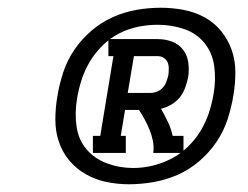

<svg xmlns="http://www.w3.org/2000/svg" viewBox="-20 -923 640 496"><path d="M220 -528V-572H239L273 -778H260V-822H387Q407 -822 424.5 -815.5Q442 -809 453 -794.5Q464 -780 466.5 -761Q469 -742 466 -723Q463 -709 458 -695.5Q453 -682 444 -671Q435 -660 422 -652.5Q409 -645 396 -642Q405 -626 413.5 -608.5Q422 -591 426 -572H454V-528H376Q378 -544 375 -559Q372 -574 366.5 -587.5Q361 -601 354 -614Q347 -627 339 -639H303L292 -572H305V-528ZM310 -683H369Q377 -683 386 -686.5Q395 -690 401 -697Q407 -704 410 -712.5Q413 -721 415 -729Q416 -738 416 -746.5Q416 -755 413 -762Q410 -769 403 -773.5Q396 -778 387 -778H326ZM313 -447Q283 -447 254.5 -453Q226 -459 201.5 -473Q177 -487 159 -508.5Q141 -530 132 -557Q123 -584 123 -614Q123 -644 128 -673Q133 -704 143 -735Q153 -766 171.5 -793.5Q190 -821 215.5 -843Q241 -865 271 -878.5Q301 -892 332.5 -897.5Q364 -903 395 -903Q425 -903 454 -897.5Q483 -892 508 -878.5Q533 -865 551 -843Q569 -821 578.5 -794Q588 -767 588 -737Q588 -707 583 -677Q578 -646 568 -615Q558 -584 539 -556Q520 -528 494 -506Q468 -484 438 -471Q408 -458 376 -452.5Q344 -447 313 -447ZM324 -489Q349 -489 374 -495Q399 -501 422.5 -513Q446 -525 465.5 -544Q485 -563 498.5 -585.5Q512 -608 520 -632.5Q528 -657 532 -682Q538 -717 533.5 -751.5Q529 -786 508.5 -811.5Q488 -837 455.5 -848Q423 -859 388 -859Q363 -859 337.5 -854Q312 -849 288.5 -837Q265 -825 245.5 -806Q226 -787 212.5 -764.5Q199 -742 191 -717.5Q183 -693 179 -668Q173 -633 177.5 -598Q182 -563 203 -538Q224 -513 256.5 -501Q289 -489 324 -489Z"/></svg>

Font: Iosevka Curly Slab ExObl
Style: Bold
Weight: 700
Width: 7
Italic angle: -9°
Monospace: yes
Designer: Belleve Invis
Foundry: Belleve Invis
Version: Version 11.0.0; ttfautohint (v1.8.3)